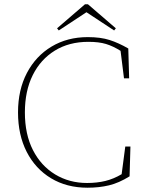

<svg xmlns="http://www.w3.org/2000/svg" viewBox="-20 -862 684 895"><path d="M388 13Q291 13 218 -31Q145 -75 104.5 -154Q64 -233 64 -338Q64 -443 105.5 -522Q147 -601 220.5 -645Q294 -689 389 -689Q449 -689 491 -675.5Q533 -662 578 -636L582 -497H558L542 -625Q507 -647 474 -657Q441 -667 392 -667Q302 -667 235.5 -626Q169 -585 132.5 -511.5Q96 -438 96 -338Q96 -236 133.5 -162.5Q171 -89 237 -49Q303 -9 386 -9Q432 -9 471 -18.5Q510 -28 547 -50L564 -179H588L584 -40Q534 -9 488 2Q442 13 388 13ZM390 -842 520 -730 512 -720 383 -805 254 -720 246 -730 376 -842Z"/></svg>

Font: Source Serif 4 ExtraLight
Style: Regular
Weight: 200
Designer: Frank Grießhammer
Foundry: Adobe
Version: Version 4.005;hotconv 1.1.0;makeotfexe 2.6.0